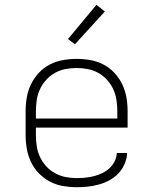

<svg xmlns="http://www.w3.org/2000/svg" viewBox="-20 -774 640 802"><path d="M301 8Q272 8 243 3Q214 -2 188.5 -15.5Q163 -29 142.5 -50Q122 -71 109.5 -97.5Q97 -124 92 -152.5Q87 -181 87 -210V-310Q87 -339 92 -367.5Q97 -396 109.5 -422Q122 -448 142 -469.5Q162 -491 188 -504.5Q214 -518 242.5 -523Q271 -528 300 -528Q329 -528 357.5 -523Q386 -518 412 -504.5Q438 -491 458 -469.5Q478 -448 490.5 -422Q503 -396 508 -367.5Q513 -339 513 -310V-241H130V-210Q130 -186 133.5 -163Q137 -140 147 -118.5Q157 -97 173 -79.5Q189 -62 210 -50.5Q231 -39 254 -34.5Q277 -30 301 -30Q319 -30 337.5 -32Q356 -34 373.5 -38.5Q391 -43 407.5 -51Q424 -59 437.5 -71.5Q451 -84 459 -100.5Q467 -117 468 -135H511Q510 -112 500.5 -89.5Q491 -67 475 -50Q459 -33 438 -21.5Q417 -10 394 -3.5Q371 3 347.5 5.5Q324 8 301 8ZM130 -279H470V-310Q470 -333 466.5 -356.5Q463 -380 453 -401.5Q443 -423 427 -440.5Q411 -458 390.5 -469.5Q370 -481 346.5 -485.5Q323 -490 300 -490Q277 -490 253.5 -485.5Q230 -481 209.5 -469.5Q189 -458 173 -440.5Q157 -423 147 -401.5Q137 -380 133.5 -356.5Q130 -333 130 -310ZM293 -589 264 -611 383 -754 418 -726Z"/></svg>

Font: Iosevka Aile Extralight
Style: Regular
Weight: 200
Designer: Belleve Invis
Foundry: Belleve Invis
Version: Version 31.1.0; ttfautohint (v1.8.4)